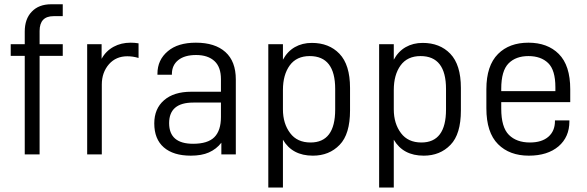

<svg xmlns="http://www.w3.org/2000/svg" viewBox="-20 -710 2701 883"><path d="M162.1 -567.4V-506.8H268.6V-453.1H162.1V0H93.8V-453.1H29.3V-506.8H93.8V-564.5Q93.8 -623 126 -656.2Q158.2 -690.4 215.8 -690.4H268.6V-635.7H226.6Q162.1 -635.7 162.1 -567.4Z M380.9 -506.8H447.3V-439.5Q466.8 -475.6 502.9 -495.1Q537.1 -513.7 581.1 -513.7Q599.6 -513.7 617.2 -510.7V-443.4Q591.8 -451.2 565.4 -451.2Q513.7 -451.2 481.4 -415Q448.2 -377 448.2 -321.3V0H380.9Z M1016.6 -470.7Q1064.5 -427.7 1064.5 -344.7V0H998V-53.7Q975.6 -24.4 940.4 -8.8Q907.2 5.9 857.4 5.9Q777.3 5.9 733.4 -32.2Q689.5 -70.3 689.5 -142.6Q689.5 -210 734.4 -249Q779.3 -288.1 859.4 -288.1H996.1V-345.7Q996.1 -401.4 966.8 -428.7Q936.5 -457 881.8 -457Q829.1 -457 799.8 -433.6Q770.5 -410.2 770.5 -369.1V-366.2H704.1V-371.1Q704.1 -434.6 752 -474.6Q797.9 -513.7 880.9 -513.7Q968.8 -513.7 1016.6 -470.7ZM965.8 -79.1Q996.1 -109.4 996.1 -171.9V-238.3H869.1Q757.8 -238.3 757.8 -143.6Q757.8 -48.8 868.2 -48.8Q935.5 -48.8 965.8 -79.1Z M1213.9 -506.8H1281.2V-435.5Q1301.8 -473.6 1335.9 -493.2Q1370.1 -512.7 1414.1 -512.7Q1493.2 -512.7 1541 -462.9Q1589.8 -412.1 1589.8 -305.7V-202.1Q1589.8 -92.8 1542 -43.9Q1494.1 5.9 1418.9 5.9Q1324.2 5.9 1281.2 -67.4V152.3H1213.9ZM1521.5 -206.1V-300.8Q1521.5 -452.1 1404.3 -452.1Q1343.8 -452.1 1312.5 -409.2Q1281.2 -366.2 1281.2 -295.9V-207Q1281.2 -141.6 1314.5 -97.7Q1346.7 -54.7 1408.2 -54.7Q1521.5 -54.7 1521.5 -206.1Z M1723.6 -506.8H1791V-435.5Q1811.5 -473.6 1845.7 -493.2Q1879.9 -512.7 1923.8 -512.7Q2002.9 -512.7 2050.8 -462.9Q2099.6 -412.1 2099.6 -305.7V-202.1Q2099.6 -92.8 2051.8 -43.9Q2003.9 5.9 1928.7 5.9Q1834 5.9 1791 -67.4V152.3H1723.6ZM2031.2 -206.1V-300.8Q2031.2 -452.1 1914.1 -452.1Q1853.5 -452.1 1822.3 -409.2Q1791 -366.2 1791 -295.9V-207Q1791 -141.6 1824.2 -97.7Q1856.4 -54.7 1918 -54.7Q2031.2 -54.7 2031.2 -206.1Z M2285.2 -240.2V-210Q2285.2 -125 2320.3 -89.8Q2355.5 -54.7 2417 -54.7Q2471.7 -54.7 2502 -81.1Q2532.2 -107.4 2532.2 -153.3V-156.2H2598.6V-151.4Q2598.6 -80.1 2548.8 -37.1Q2498 5.9 2412.1 5.9Q2323.2 5.9 2270.5 -46.9Q2216.8 -100.6 2216.8 -211.9V-299.8Q2216.8 -408.2 2270.5 -461.9Q2322.3 -513.7 2410.2 -513.7Q2498 -513.7 2549.8 -461.9Q2602.5 -409.2 2602.5 -299.8V-240.2ZM2319.3 -418.9Q2285.2 -384.8 2285.2 -301.8V-291H2534.2V-308.6Q2534.2 -387.7 2501 -419.9Q2467.8 -452.1 2410.2 -452.1Q2352.5 -452.1 2319.3 -418.9Z"/></svg>

Font: Dinish
Style: Regular
Weight: 400
Designer: Bert Driehuis
Foundry: Playbeing
Version: Version 3.006; git-39231f3c-release